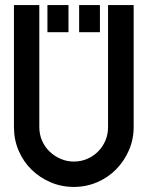

<svg xmlns="http://www.w3.org/2000/svg" viewBox="-20 -731 582 757"><path d="M135 -711V-230Q135 -201 146 -176Q157 -151 176 -133Q195 -115 219.5 -104.5Q244 -94 271 -94Q299 -94 323.5 -104.5Q348 -115 366.5 -133.5Q385 -152 395.5 -176.5Q406 -201 406 -230V-711H507V-230Q507 -182 488.5 -139Q470 -96 438 -63.5Q406 -31 363 -12.5Q320 6 271 6Q222 6 179 -12.5Q136 -31 104 -62.5Q72 -94 53.5 -137Q35 -180 35 -230V-711ZM250 -711V-604H167V-711ZM374 -711V-604H292V-711Z"/></svg>

Font: Fundamental  Brigade
Style: Regular
Weight: 400
Designer: Peter Wiegel, original typeface by Arno Drescher 1935
Foundry: Peter Wiegel
Version: Version 0.000 2012 initial release